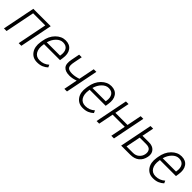

<svg xmlns="http://www.w3.org/2000/svg" viewBox="293 -1729 2930 2930"><g transform="rotate(45 1758.0 -264.0)"><path d="M410.6 0H353.5L448.7 -478H187L91.8 0H35.2L140.6 -528.3H516.1Z M757.3 9.8Q662.1 9.8 611.1 -62.3Q560.1 -134.3 578.6 -248.5L583 -275.4Q602.1 -395.5 673.3 -466.8Q744.6 -538.1 833 -538.1Q921.9 -538.1 964.6 -477.1Q1007.3 -416 990.7 -312.5L982.9 -262.7H637.2L635.3 -248.5Q620.1 -154.3 654.8 -96.9Q689.5 -39.6 765.1 -39.6Q808.6 -39.6 845.7 -53.7Q882.8 -67.9 917 -97.7L934.6 -57.6Q901.9 -26.4 859.1 -8.3Q816.4 9.8 757.3 9.8ZM825.2 -488.3Q767.1 -488.3 718 -438.7Q668.9 -389.2 647.5 -312H934.6L937 -326.7Q948.7 -399.9 919.9 -444.1Q891.1 -488.3 825.2 -488.3Z M1396 0H1339.4L1383.3 -221.7Q1349.6 -209.5 1316.2 -202.6Q1282.7 -195.8 1251 -195.8Q1160.2 -195.8 1120.8 -241.5Q1081.5 -287.1 1103.5 -394.5L1129.9 -528.3H1186L1159.7 -394.5Q1141.1 -304.7 1164.8 -275.4Q1188.5 -246.1 1261.2 -246.1Q1294.4 -246.6 1327.9 -253.2Q1361.3 -259.8 1393.6 -271L1444.8 -528.3H1501.5Z M1742.7 9.8Q1647.5 9.8 1596.4 -62.3Q1545.4 -134.3 1564 -248.5L1568.4 -275.4Q1587.4 -395.5 1658.7 -466.8Q1730 -538.1 1818.4 -538.1Q1907.2 -538.1 1950 -477.1Q1992.7 -416 1976.1 -312.5L1968.3 -262.7H1622.6L1620.6 -248.5Q1605.5 -154.3 1640.1 -96.9Q1674.8 -39.6 1750.5 -39.6Q1793.9 -39.6 1831.1 -53.7Q1868.2 -67.9 1902.3 -97.7L1919.9 -57.6Q1887.2 -26.4 1844.5 -8.3Q1801.8 9.8 1742.7 9.8ZM1810.5 -488.3Q1752.4 -488.3 1703.4 -438.7Q1654.3 -389.2 1632.8 -312H1919.9L1922.4 -326.7Q1934.1 -399.9 1905.3 -444.1Q1876.5 -488.3 1810.5 -488.3Z M2409.7 0H2352.5L2400.9 -242.2H2139.2L2090.8 0H2034.2L2139.6 -528.3H2196.3L2148.9 -291.5H2410.6L2458 -528.3H2515.1Z M2688.5 -336.4H2828.1Q2909.2 -336.4 2949.2 -289.8Q2989.3 -243.2 2974.6 -168.9Q2958 -87.9 2903.6 -43.9Q2849.1 0 2760.7 0H2564.9L2670.4 -528.3H2727.1ZM2678.7 -286.6 2631.3 -49.3H2770.5Q2829.6 -49.3 2868.7 -83.5Q2907.7 -117.7 2918 -168Q2928.2 -220.7 2905 -253.7Q2881.8 -286.6 2817.9 -286.6Z M3259.3 9.8Q3164.1 9.8 3113 -62.3Q3062 -134.3 3080.6 -248.5L3085 -275.4Q3104 -395.5 3175.3 -466.8Q3246.6 -538.1 3335 -538.1Q3423.8 -538.1 3466.6 -477.1Q3509.3 -416 3492.7 -312.5L3484.9 -262.7H3139.2L3137.2 -248.5Q3122.1 -154.3 3156.7 -96.9Q3191.4 -39.6 3267.1 -39.6Q3310.5 -39.6 3347.7 -53.7Q3384.8 -67.9 3418.9 -97.7L3436.5 -57.6Q3403.8 -26.4 3361.1 -8.3Q3318.4 9.8 3259.3 9.8ZM3327.1 -488.3Q3269 -488.3 3220 -438.7Q3170.9 -389.2 3149.4 -312H3436.5L3439 -326.7Q3450.7 -399.9 3421.9 -444.1Q3393.1 -488.3 3327.1 -488.3Z"/></g></svg>

Font: Franko
Style: Light Italic
Weight: 300
Designer: Google
Version: Version 1.200310; 2013